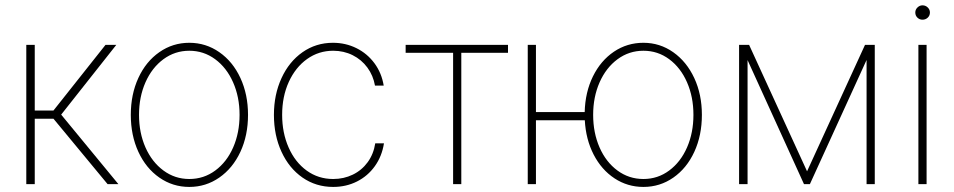

<svg xmlns="http://www.w3.org/2000/svg" viewBox="-20 -701 3631 731"><path d="M80.1 -530.3H112.3V-280.3H183.6L381.8 -530.3H422.9L212.9 -264.6L430.7 0H389.6L183.6 -249H112.3V0H80.1Z M478 -263.7Q478 -341.8 506.8 -404.3Q535.6 -466.8 586.7 -502.4Q637.7 -538.1 700.7 -538.1Q763.7 -538.1 814.9 -502.4Q866.2 -466.8 895.3 -404.1Q924.3 -341.3 924.3 -263.7Q924.3 -185.5 895.3 -123Q866.2 -60.5 814.9 -24.9Q763.7 10.7 700.7 10.7Q637.7 10.7 586.7 -24.9Q535.6 -60.5 506.8 -123Q478 -185.5 478 -263.7ZM892.1 -263.7Q892.1 -332 867.4 -387.7Q842.8 -443.4 799.1 -475.6Q755.4 -507.8 700.7 -507.8Q646 -507.8 602.3 -475.6Q558.6 -443.4 533.9 -387.7Q509.3 -332 509.3 -263.7Q509.3 -195.3 533.9 -139.6Q558.6 -84 602.3 -51.8Q646 -19.5 700.7 -19.5Q755.9 -19.5 799.6 -51.8Q843.3 -84 867.7 -139.6Q892.1 -195.3 892.1 -263.7Z M1022.9 -263.7Q1022.9 -340.8 1051.8 -403.6Q1080.6 -466.3 1131.8 -502.2Q1183.1 -538.1 1247.6 -538.1Q1295.9 -538.1 1337.2 -517.6Q1378.4 -497.1 1405.8 -460Q1433.1 -422.9 1440.9 -375H1407.7Q1400.9 -413.6 1378.7 -443.8Q1356.4 -474.1 1322.5 -491Q1288.6 -507.8 1248.5 -507.8Q1193.4 -507.8 1149.2 -476.3Q1105 -444.8 1079.6 -389.2Q1054.2 -333.5 1054.2 -263.7Q1054.2 -195.3 1078.9 -139.4Q1103.5 -83.5 1147.7 -51.5Q1191.9 -19.5 1248.5 -19.5Q1289.1 -19.5 1323.2 -36.1Q1357.4 -52.7 1379.9 -83.5Q1402.3 -114.3 1408.7 -155.3H1441.9Q1434.1 -106 1407.2 -68.4Q1380.4 -30.8 1339.1 -10Q1297.9 10.7 1248.5 10.7Q1183.1 10.7 1131.8 -24.9Q1080.6 -60.5 1051.8 -123Q1022.9 -185.5 1022.9 -263.7Z M1524.4 -530.3H1914.1V-500H1736.3V0H1705.1V-500H1524.4Z M2020.5 -274.4H2206.1Q2208 -350.1 2237.5 -410.2Q2267.1 -470.2 2317.4 -504.2Q2367.7 -538.1 2429.7 -538.1Q2492.2 -538.1 2543.2 -502.2Q2594.2 -466.3 2623.3 -403.8Q2652.3 -341.3 2652.3 -263.7Q2652.3 -185.5 2623.5 -123Q2594.7 -60.5 2543.7 -24.9Q2492.7 10.7 2429.7 10.7Q2369.1 10.7 2319.6 -22Q2270 -54.7 2240.2 -112.5Q2210.4 -170.4 2206.5 -243.2H2020.5V0H1989.3V-530.3H2020.5ZM2620.1 -263.7Q2620.1 -332 2595.7 -387.7Q2571.3 -443.4 2527.8 -475.6Q2484.4 -507.8 2429.7 -507.8Q2375 -507.8 2331.3 -475.6Q2287.6 -443.4 2262.9 -387.7Q2238.3 -332 2238.3 -263.7Q2238.3 -195.3 2262.7 -139.6Q2287.1 -84 2330.8 -51.8Q2374.5 -19.5 2429.7 -19.5Q2484.4 -19.5 2527.8 -51.8Q2571.3 -84 2595.7 -139.6Q2620.1 -195.3 2620.1 -263.7Z M3273.4 -530.3H3310.5V0H3279.3V-472.7L3063.5 0H3041L2826.2 -472.2V0H2793.9V-530.3H2832L3052.7 -48.8Z M3476.6 -530.3H3507.8V0H3476.6ZM3464.8 -653.3Q3464.8 -664.6 3473.1 -672.6Q3481.4 -680.7 3492.2 -680.7Q3503.9 -680.7 3512.2 -672.6Q3520.5 -664.6 3520.5 -653.3Q3520.5 -641.6 3512.2 -633.8Q3503.9 -626 3492.2 -626Q3481 -626 3472.9 -633.8Q3464.8 -641.6 3464.8 -653.3Z"/></svg>

Font: Pretendard JP Thin
Style: Regular
Weight: 100
Designer: Base glyphs from Inter by Rasmus Andersson; Hangeul glyphs from Noto Sans CJK(Source Han Sans) by Jang Soo-young and Kan
Foundry: Kil Hyung-jin
Version: Version 1.309